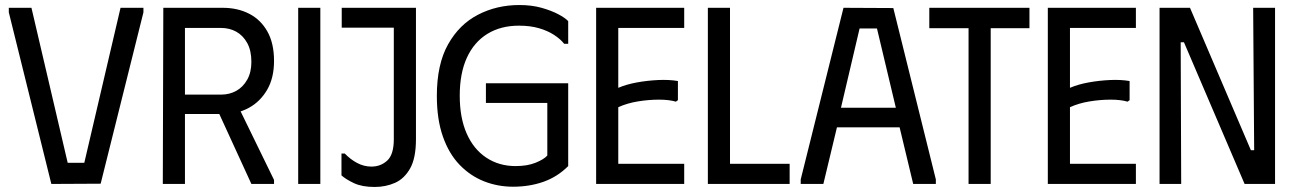

<svg xmlns="http://www.w3.org/2000/svg" viewBox="-20 -731 5150 763"><path d="M15 -700H105L249 -84H315L459 -700H550V-682L380 -1L184 0L15 -682Z M629 -700H715V0H627ZM865 -700Q924 -700 970 -676.5Q1016 -653 1042.5 -606Q1069 -559 1069 -489Q1069 -421 1041.5 -374Q1014 -327 969 -302.5Q924 -278 871 -278H660V-700ZM709 -355H858Q892 -355 919 -370Q946 -385 962.5 -414.5Q979 -444 979 -485Q979 -530 962.5 -560Q946 -590 919 -605Q892 -620 858 -620H709ZM829 -327 912 -338 1069 -16V0H979Z M1165 -700H1253V0H1165Z M1633 -178Q1633 -103 1610 -62Q1587 -21 1550 -4.5Q1513 12 1469 12Q1419 12 1387 -3Q1355 -18 1337 -34V-121H1350Q1372 -98 1399 -83.5Q1426 -69 1456 -69Q1493 -69 1519 -93Q1545 -117 1545 -178V-700H1633ZM1338 -700H1591V-621H1338Z M1716 -350Q1716 -475 1760.5 -554.5Q1805 -634 1879.5 -672.5Q1954 -711 2044 -711Q2093 -711 2132 -700Q2171 -689 2198.5 -674.5Q2226 -660 2238 -647V-557H2222Q2207 -576 2181.5 -592.5Q2156 -609 2121.5 -619Q2087 -629 2042 -629Q1970 -629 1917 -596.5Q1864 -564 1835.5 -502Q1807 -440 1807 -351Q1807 -263 1834.5 -200.5Q1862 -138 1912.5 -104.5Q1963 -71 2029 -71Q2076 -71 2109 -84.5Q2142 -98 2155 -113V-322H1911V-400H2238V-71Q2195 -28 2139.5 -8.5Q2084 11 2019 11Q1958 11 1903.5 -10.5Q1849 -32 1806.5 -76Q1764 -120 1740 -188.5Q1716 -257 1716 -350Z M2699 -700V-620H2437V-382Q2470 -396 2511.5 -403.5Q2553 -411 2596 -413Q2639 -415 2674 -409V-333L2666 -327Q2639 -335 2598.5 -335Q2558 -335 2515 -328Q2472 -321 2437 -305V-80H2699V0H2349V-700Z M2793 -700H2881V-80H3118V0H2793Z M3162 0V-18L3332 -700L3530 -699L3699 -18V0H3609L3555 -225H3306L3252 0ZM3322 -303H3540L3465 -618H3396Z M4071 -700V-619H3917V0H3829V-619H3673V-700Z M4494 -700V-620H4232V-382Q4265 -396 4306.5 -403.5Q4348 -411 4391 -413Q4434 -415 4469 -409V-333L4461 -327Q4434 -335 4393.5 -335Q4353 -335 4310 -328Q4267 -321 4232 -305V-80H4494V0H4144V-700Z M4960 -700H5047V0H4926L4685 -563H4672L4674 0H4588V-700H4709L4951 -134H4964Z"/></svg>

Font: Phudu
Style: Regular
Weight: 400
Version: Version 1.005;gftools[0.9.23]